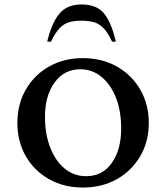

<svg xmlns="http://www.w3.org/2000/svg" viewBox="-20 -832 746 862"><path d="M352 10Q267 10 200.5 -27.5Q134 -65 96 -130.5Q58 -196 58 -280Q58 -364 96 -430Q134 -496 200.5 -533.5Q267 -571 352 -571Q438 -571 504.5 -533.5Q571 -496 609.5 -430Q648 -364 648 -280Q648 -196 609.5 -130.5Q571 -65 504.5 -27.5Q438 10 352 10ZM367 -41Q440 -41 482 -100.5Q524 -160 524 -255Q524 -334 500.5 -393.5Q477 -453 435.5 -487Q394 -521 341 -521Q268 -521 225 -461.5Q182 -402 182 -308Q182 -230 205.5 -169.5Q229 -109 270.5 -75Q312 -41 367 -41ZM192 -645Q212 -729 246.5 -770.5Q281 -812 346 -812Q415 -812 448 -770.5Q481 -729 500 -645H483Q464 -687 443.5 -707Q423 -727 399.5 -733Q376 -739 346 -739Q316 -739 292.5 -733Q269 -727 249 -707Q229 -687 209 -645Z"/></svg>

Font: Spectral SC SemiBold
Style: Regular
Weight: 600
Designer: Jean-Baptiste Levee
Foundry: Production Type
Version: Version 2.001